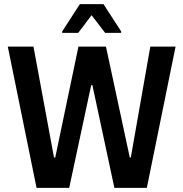

<svg xmlns="http://www.w3.org/2000/svg" viewBox="-20 -915 893 935"><path d="M158 0 18 -688H143L243 -148H249L362 -688H496L612 -148H617L712 -688H835L695 0H537L430 -500H424L317 0ZM283 -755V-762L369 -895H484L570 -762V-755H492L426 -841L361 -755Z"/></svg>

Font: Saira SemiCondensed SemiBold
Style: Regular
Weight: 600
Width: 4
Designer: Hector Gatti with collaboration of the Omnibus-Type team
Foundry: Omnibus-Type
Version: Version 1.101